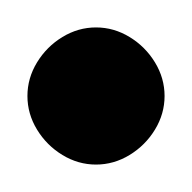

<svg xmlns="http://www.w3.org/2000/svg" viewBox="-20 -830 140 140"><path d="M0 -760Q0 -747 7 -735.5Q14 -724 25.5 -717Q37 -710 50 -710Q63 -710 74.5 -717Q86 -724 93 -735.5Q100 -747 100 -760Q100 -773 93 -784.5Q86 -796 74.5 -803Q63 -810 50 -810Q37 -810 25.5 -803Q14 -796 7 -784.5Q0 -773 0 -760Z"/></svg>

Font: Linefont
Style: Regular
Weight: 400
Monospace: yes
Version: Version 3.002;gftools[0.9.33]